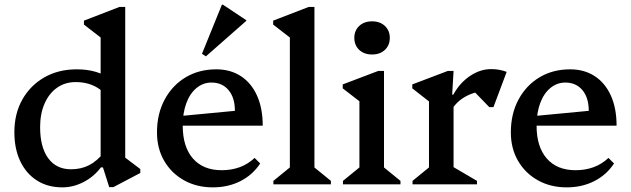

<svg xmlns="http://www.w3.org/2000/svg" viewBox="-20 -795 2721 828"><path d="M451 12 424 -73H414V-667L457 -600L342 -689V-706L495 -765H520V-85L479 -146L585 -66V-49L469 12ZM249 13Q186 13 139.5 -16.5Q93 -46 67.5 -99.5Q42 -153 42 -225Q42 -305 76.5 -366Q111 -427 171.5 -461.5Q232 -496 311 -496Q399 -496 455 -455V-361Q431 -400 393.5 -420.5Q356 -441 306 -441Q261 -441 226.5 -417Q192 -393 172.5 -349Q153 -305 153 -247Q153 -160 188 -112.5Q223 -65 286 -65Q330 -65 364 -82.5Q398 -100 429 -138V-73H415Q385 -33 340.5 -10Q296 13 249 13Z M898 13Q828 13 773.5 -17.5Q719 -48 688 -101.5Q657 -155 657 -224Q657 -304 690 -365.5Q723 -427 780.5 -461.5Q838 -496 913 -496Q974 -496 1019 -466.5Q1064 -437 1088.5 -382.5Q1113 -328 1113 -253H730V-292L993 -317Q993 -374 965.5 -406.5Q938 -439 892 -439Q856 -439 827.5 -415.5Q799 -392 783.5 -350Q768 -308 768 -253Q768 -162 812 -111.5Q856 -61 936 -61Q1022 -61 1078 -114L1102 -90Q1070 -41 1017 -14Q964 13 898 13ZM868 -552 851 -563 937 -775H941L1042 -708V-705Z M1159 0V-15L1246 -86L1230 -58V-667L1273 -600L1158 -689V-706L1311 -765H1336V-56L1321 -85L1407 -15V0Z M1459 0V-15L1546 -86L1530 -58V-390L1573 -325L1458 -414V-431L1611 -489H1636V-56L1621 -85L1707 -15V0ZM1585 -560Q1550 -560 1529 -580Q1508 -600 1508 -632Q1508 -663 1529 -683Q1550 -703 1585 -703Q1619 -703 1640 -683Q1661 -663 1661 -632Q1661 -600 1640 -580Q1619 -560 1585 -560Z M1759 0V-15L1846 -86L1830 -58V-390L1873 -324L1758 -414V-431L1911 -489H1936L1930 -387H1936V-56L1921 -83L2037 -15V0ZM1928 -322 1921 -387H1935Q1963 -438 2007 -467.5Q2051 -497 2098 -497Q2134 -497 2165 -485L2108 -333H2090L1998 -428L2086 -403Q2035 -403 1993 -381.5Q1951 -360 1928 -322Z M2424 13Q2354 13 2299.5 -17.5Q2245 -48 2214 -101.5Q2183 -155 2183 -224Q2183 -304 2216 -365.5Q2249 -427 2306.5 -461.5Q2364 -496 2439 -496Q2500 -496 2545 -466.5Q2590 -437 2614.5 -382.5Q2639 -328 2639 -253H2256V-292L2519 -317Q2519 -374 2491.5 -406.5Q2464 -439 2418 -439Q2382 -439 2353.5 -415.5Q2325 -392 2309.5 -350Q2294 -308 2294 -253Q2294 -162 2338 -111.5Q2382 -61 2462 -61Q2548 -61 2604 -114L2628 -90Q2596 -41 2543 -14Q2490 13 2424 13Z"/></svg>

Font: Platypi Light
Style: Regular
Weight: 400
Version: Version 1.200